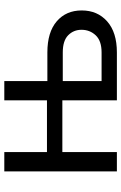

<svg xmlns="http://www.w3.org/2000/svg" viewBox="146 -714 568 901"><g transform="rotate(-90 430.5 -264.0)"><path d="M167 -328.1H409.7V-528.3H500V-326.2H634.3Q729.5 -326.2 780.5 -282.2Q831.5 -238.3 831.5 -165Q831.5 -91.3 780.3 -45.7Q729 0 634.3 0H409.7V-255.9H167V0H76.2V-528.3H167ZM500 -253.9V-71.8H634.3Q689 -71.8 714.8 -99.4Q740.7 -127 740.7 -166Q740.7 -203.1 715.1 -228.5Q689.5 -253.9 634.3 -253.9Z"/></g></svg>

Font: Roboto Web
Style: Regular
Weight: 400
Designer: Google
Version: Version 1.200310; 2013